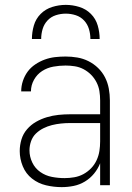

<svg xmlns="http://www.w3.org/2000/svg" viewBox="-20 -760 540 788"><path d="M233 8Q201 8 169 0.5Q137 -7 111.5 -27Q86 -47 73.5 -77.5Q61 -108 61 -140Q61 -164 68 -187.5Q75 -211 91 -229.5Q107 -248 128 -260Q149 -272 172.5 -279Q196 -286 220 -288.5Q244 -291 268 -291H391V-348Q391 -367 388 -386Q385 -405 376 -422.5Q367 -440 353.5 -453.5Q340 -467 323 -476Q306 -485 287 -488Q268 -491 249 -491Q224 -491 199 -486.5Q174 -482 153 -468.5Q132 -455 119.5 -432.5Q107 -410 107 -385H67Q67 -407 74 -428Q81 -449 93.5 -466Q106 -483 124.5 -495.5Q143 -508 163.5 -515.5Q184 -523 205.5 -525.5Q227 -528 249 -528Q273 -528 297 -524Q321 -520 343 -509Q365 -498 382.5 -481Q400 -464 411 -442.5Q422 -421 426.5 -396.5Q431 -372 431 -348V0H391V-90Q382 -67 366 -47.5Q350 -28 328.5 -15Q307 -2 282.5 3Q258 8 233 8ZM245 -29Q265 -29 285 -32.5Q305 -36 322.5 -45.5Q340 -55 354 -69.5Q368 -84 376.5 -102.5Q385 -121 388 -140.5Q391 -160 391 -180V-255H268Q249 -255 230 -253Q211 -251 193 -246.5Q175 -242 158 -233.5Q141 -225 127.5 -212Q114 -199 107.5 -180.5Q101 -162 101 -143Q101 -117 112.5 -93Q124 -69 145.5 -54Q167 -39 193 -34Q219 -29 245 -29ZM111 -600Q111 -628 119 -655.5Q127 -683 147 -703Q167 -723 194.5 -731.5Q222 -740 250 -740Q278 -740 305.5 -731.5Q333 -723 353 -703Q373 -683 381 -655.5Q389 -628 389 -600H351Q351 -621 345 -641Q339 -661 325 -676Q311 -691 291 -697.5Q271 -704 250 -704Q229 -704 209 -697.5Q189 -691 175 -676Q161 -661 155 -641Q149 -621 149 -600Z"/></svg>

Font: Iosevka Term Curly Extralight
Style: Regular
Weight: 200
Designer: Belleve Invis
Foundry: Belleve Invis
Version: Version 32.3.0